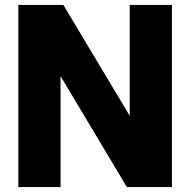

<svg xmlns="http://www.w3.org/2000/svg" viewBox="-20 -760 773 780"><path d="M54.5 0V-740H237.5L507 -289.5V-740H678.5V0H495.5L226 -450.5V0Z"/></svg>

Font: Encode Sans SemiCondensed SemiCondensed ExtraBold
Style: Regular
Weight: 800
Width: 4
Designer: Multiple Designers
Foundry: Impallari Type
Version: Version 3.000; ttfautohint (v1.8.3) -l 8 -r 50 -G 200 -x 14 